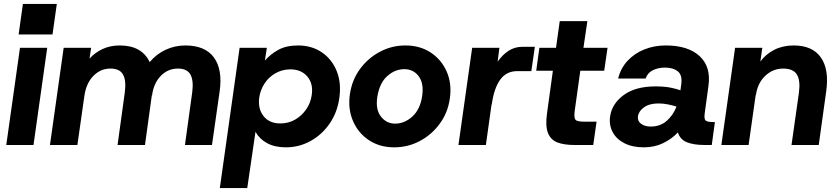

<svg xmlns="http://www.w3.org/2000/svg" viewBox="-20 -740 4266 980"><path d="M97 -720H270L248 -564H75ZM12 0 82 -496H221L151 0Z M235 0 305 -496H445L437 -441Q465 -472 504 -490Q543 -508 591 -508Q704 -508 744 -423Q777 -463 824.5 -485.5Q872 -508 926 -508Q1027 -508 1072 -446.5Q1117 -385 1101 -273L1062 0H924L961 -268Q969 -329 952 -359.5Q935 -390 888 -390Q837 -390 800.5 -352.5Q764 -315 756 -252L755 -254L720 0H580L617 -268Q625 -329 608 -359.5Q591 -390 544 -390Q493 -390 456.5 -352.5Q420 -315 411 -252V-253L375 0Z M1102 220 1203 -496H1342L1332 -431Q1360 -463 1400.5 -485.5Q1441 -508 1501 -508Q1571 -508 1622.5 -473Q1674 -438 1698.5 -377.5Q1723 -317 1712 -240Q1702 -167 1663 -110Q1624 -53 1565.5 -20.5Q1507 12 1439 12Q1382 12 1343 -9.5Q1304 -31 1284 -67L1242 220ZM1411 -110Q1452 -110 1485.5 -129Q1519 -148 1542 -180.5Q1565 -213 1571 -254Q1580 -312 1549 -349Q1518 -386 1462 -386Q1422 -386 1387.5 -367Q1353 -348 1331 -315Q1309 -282 1303 -241Q1296 -184 1325.5 -147Q1355 -110 1411 -110Z M1992 12Q1918 12 1863 -24.5Q1808 -61 1781.5 -123Q1755 -185 1766 -260Q1777 -333 1818 -388.5Q1859 -444 1919.5 -476Q1980 -508 2049 -508Q2124 -508 2179 -471.5Q2234 -435 2260.5 -373.5Q2287 -312 2276 -237Q2266 -165 2224.5 -108.5Q2183 -52 2122.5 -20Q2062 12 1992 12ZM1997 -109Q2045 -109 2085 -145.5Q2125 -182 2135 -251Q2144 -315 2117 -351Q2090 -387 2044 -387Q1996 -387 1956.5 -351.5Q1917 -316 1906 -246Q1896 -182 1924 -145.5Q1952 -109 1997 -109Z M2320 0 2390 -496H2529L2520 -425Q2544 -460 2575.5 -480.5Q2607 -501 2645 -501H2710L2692 -377H2620Q2564 -377 2532.5 -332.5Q2501 -288 2490 -206L2489 -207L2460 0Z M2911 0Q2859 0 2825 -13Q2791 -26 2777 -61Q2763 -96 2772 -161L2802 -379H2717L2733 -496H2818L2837 -632H2978L2958 -496H3081L3064 -379H2942L2913 -171Q2909 -137 2918 -128Q2927 -119 2962 -119H3025L3008 0Z M3266 12Q3208 12 3167 -9Q3126 -30 3107 -66Q3088 -102 3094 -145Q3103 -210 3163 -254.5Q3223 -299 3326 -299Q3372 -299 3403.5 -292.5Q3435 -286 3453 -279L3457 -308Q3464 -356 3440 -375.5Q3416 -395 3374 -395Q3340 -395 3313 -382Q3286 -369 3275 -339H3135Q3148 -392 3183.5 -430Q3219 -468 3269.5 -488Q3320 -508 3378 -508Q3492 -508 3551 -453.5Q3610 -399 3596 -301L3577 -162Q3573 -133 3581.5 -125Q3590 -117 3622 -117H3629L3613 0H3575Q3522 0 3487 -13.5Q3452 -27 3440 -64Q3409 -31 3365 -9.5Q3321 12 3266 12ZM3236 -146Q3233 -122 3252.5 -108Q3272 -94 3301 -94Q3350 -94 3383 -123Q3416 -152 3433 -196Q3414 -202 3390 -207Q3366 -212 3341 -212Q3295 -212 3267.5 -192.5Q3240 -173 3236 -146Z M3662 0 3732 -496H3871L3861 -426Q3889 -464 3932.5 -486Q3976 -508 4031 -508Q4127 -508 4170 -446.5Q4213 -385 4197 -273L4159 0H4020L4058 -268Q4066 -329 4047.5 -359.5Q4029 -390 3977 -390Q3925 -390 3885.5 -352.5Q3846 -315 3838 -252V-261L3801 0Z"/></svg>

Font: Host Grotesk Black
Style: Italic
Weight: 900
Italic angle: -8°
Designer: Doğukan Karapınar based on Poppins by Indian Type Foundry, Jonny Pinhorn
Foundry: Element Type
Version: Version 1.000; ttfautohint (v1.8.4.7-5d5b);gftools[0.9.33]